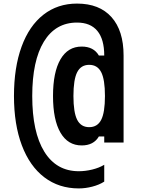

<svg xmlns="http://www.w3.org/2000/svg" viewBox="-20 -836 790 1072"><path d="M58 -300Q58 -459 100.5 -575.5Q143 -692 222.5 -754Q302 -816 410 -816Q535 -816 602.5 -740.5Q670 -665 670 -526V-40H562V-74H532Q503 -24 436 -24Q359 -24 317.5 -95.5Q276 -167 276 -300Q276 -433 317.5 -504.5Q359 -576 436 -576Q503 -576 532 -526H562Q562 -617 523.5 -663.5Q485 -710 410 -710Q290 -710 225 -603.5Q160 -497 160 -300Q160 -98 227.5 11Q295 120 420 120Q457 120 495.5 110.5Q534 101 562 84V178Q534 196 495.5 206Q457 216 420 216Q309 216 227.5 154Q146 92 102 -24.5Q58 -141 58 -300ZM566 -300Q566 -392 545 -433Q524 -474 478 -474Q432 -474 411 -433Q390 -392 390 -300Q390 -208 411 -167Q432 -126 478 -126Q524 -126 545 -167Q566 -208 566 -300Z"/></svg>

Font: Martian Mono sWd Rg
Style: Regular
Weight: 400
Width: 6
Monospace: yes
Designer: Roman Shamin
Foundry: Evil Martians
Version: Version 1.000